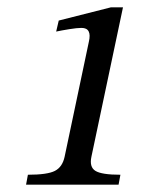

<svg xmlns="http://www.w3.org/2000/svg" viewBox="-20 -755 383 523"><path d="M303 -252H51L56 -279Q109 -279 129.5 -289.5Q150 -300 156 -328L222 -641Q231 -679 202 -679Q190 -679 168.5 -675.5Q147 -672 133 -669L140 -699L282 -735H315L229 -328Q223 -300 240 -289.5Q257 -279 308 -279Z"/></svg>

Font: STIX Two Text
Style: Italic
Weight: 400
Italic angle: -12°
Designer: Ross Mills, John Hudson & Paul Hanslow, Tiro Typeworks Ltd; with prior portions MicroPress Inc. and Coen Hoffman, Elsevi
Foundry: Tiro Typeworks Ltd
Version: Version 2.13 b171